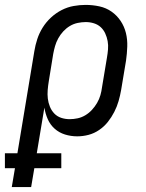

<svg xmlns="http://www.w3.org/2000/svg" viewBox="-76 -548 596 783"><path d="M51 215H-28L-15 138H-56V77H-5L64 -339Q68 -364 76 -388.5Q84 -413 98 -435.5Q112 -458 132 -476.5Q152 -495 175.5 -507Q199 -519 224 -523.5Q249 -528 273 -528Q302 -528 329.5 -522Q357 -516 379 -500.5Q401 -485 416 -462.5Q431 -440 437.5 -413.5Q444 -387 443 -358Q442 -329 438 -301L418 -181Q414 -158 407.5 -135.5Q401 -113 390 -91.5Q379 -70 364 -51Q349 -32 328.5 -18Q308 -4 285 2Q262 8 239 8Q213 8 189 0.5Q165 -7 147 -23Q129 -39 119 -61.5Q109 -84 105 -109L74 77H174V138H64ZM208 -62Q224 -62 240.5 -65.5Q257 -69 272 -78Q287 -87 299 -100Q311 -113 320 -128.5Q329 -144 333.5 -160Q338 -176 340 -192L360 -312Q363 -329 364.5 -346.5Q366 -364 363 -380.5Q360 -397 353 -412Q346 -427 334.5 -437.5Q323 -448 307 -453Q291 -458 274 -458Q258 -458 241 -454.5Q224 -451 209 -442Q194 -433 182 -420Q170 -407 161.5 -391.5Q153 -376 148.5 -360Q144 -344 141 -328L123 -217Q120 -199 118.5 -181Q117 -163 119 -146Q121 -129 127.5 -113Q134 -97 145.5 -85Q157 -73 173.5 -67.5Q190 -62 208 -62Z"/></svg>

Font: Iosevka Term Curly Oblique
Style: Regular
Weight: 400
Italic angle: -9°
Designer: Belleve Invis
Foundry: Belleve Invis
Version: Version 32.3.0